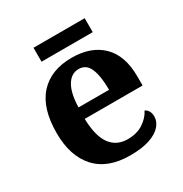

<svg xmlns="http://www.w3.org/2000/svg" viewBox="-163 -809 897 942"><g transform="rotate(-30 285.5 -337.5)"><path d="M306 10Q179 10 113 -62.5Q47 -135 47 -265Q47 -406 112 -477.5Q177 -549 295 -549Q404 -549 466.5 -488Q529 -427 529 -308V-257H201Q204 -157 238.5 -111Q273 -65 335 -65Q387 -65 423 -88.5Q459 -112 476 -146Q490 -139 496.5 -126.5Q503 -114 503 -97Q503 -69 482 -44.5Q461 -20 417.5 -5Q374 10 306 10ZM376 -321Q376 -398 358 -441Q340 -484 297 -484Q255 -484 230 -442.5Q205 -401 203 -321ZM158 -606V-685H448V-606Z"/></g></svg>

Font: Noto Naskh Arabic
Style: Bold
Weight: 700
Designer: Monotype Design Team, David Williams, Mohamad Dakak and Nizar Qandah
Foundry: Monotype Imaging Inc.
Version: Version 2.016